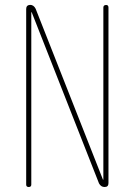

<svg xmlns="http://www.w3.org/2000/svg" viewBox="-20 -750 540 770"><path d="M85 -9.8V-713.9Q85 -729.5 100.6 -730.5Q115.2 -730.5 123 -714.8L392.6 -30.3Q392.6 -29.3 393.6 -29.3Q394.5 -29.3 394.5 -30.3V-719.7Q394.5 -729.5 404.8 -730Q415 -730.5 415 -719.7V-15.6Q415 0 399.4 0Q384.8 0 377 -14.6L107.4 -700.2Q107.4 -701.2 106.4 -701.2Q105.5 -701.2 105.5 -700.2V-9.8Q105.5 0 95.2 0Q85 0 85 -9.8Z"/></svg>

Font: Rounded-L Mgen+ 2m thin
Style: Regular
Weight: 100
Designer: [Source Han Sans]
Ryoko NISHIZUKA  (kana & ideographs); Paul D. Hunt (Latin, Greek & Cyrillic); Wenlong ZHANG  (bopomofo
Version: Version 1.059.20150602